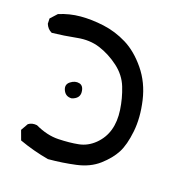

<svg xmlns="http://www.w3.org/2000/svg" viewBox="-83 -465 666 677"><g transform="rotate(15 250.0 -127.0)"><path d="M149.4 130.9Q93.8 116.2 41 91.8L31.2 55.7L48.8 30.3Q62.5 21.5 81.1 25.4Q125 50.8 166.5 53.2Q208 55.7 240.7 52.2Q273.4 48.8 300.8 26.4Q328.1 3.9 340.3 -28.3Q352.5 -60.5 350.1 -102.5Q347.7 -144.5 335.9 -184.1Q324.2 -223.6 291.5 -252.9Q258.8 -282.2 221.2 -297.9Q183.6 -313.5 137.7 -308.6Q91.8 -303.7 46.9 -302.7Q31.2 -311.5 25.4 -330.1L26.4 -349.6L50.8 -372.1Q89.8 -384.8 130.9 -384.8Q171.9 -384.8 216.8 -375Q261.7 -365.2 302.2 -340.3Q342.8 -315.4 376 -267.1Q409.2 -218.8 418 -156.2Q426.8 -93.8 416.5 -42Q406.2 9.8 387.7 38.6Q369.1 67.4 335 92.8Q300.8 118.2 251.5 124.5Q202.1 130.9 149.4 130.9ZM174.8 -97.7Q152.3 -97.7 144.5 -118.2Q136.7 -138.7 153.8 -149.9Q170.9 -161.1 187 -156.2Q203.1 -151.4 203.1 -127.9Q203.1 -104.5 174.8 -97.7Z"/></g></svg>

Font: NaikaiFont
Style: Regular
Weight: 400
Version: Version 1.67